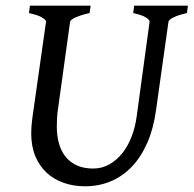

<svg xmlns="http://www.w3.org/2000/svg" viewBox="-20 -635 676 670"><path d="M632.3 -589.4Q601.6 -582.5 585.2 -574.2Q568.8 -565.9 567.9 -559.1L524.4 -250Q515.6 -186 493.9 -136.5Q472.2 -86.9 439.9 -53.2Q407.7 -19.5 366.2 -2.2Q324.7 15.1 276.4 15.1Q236.3 15.1 201.9 2.9Q167.5 -9.3 142.3 -32.7Q117.2 -56.2 103 -90.6Q88.9 -125 88.9 -169.9Q88.9 -195.8 93.3 -226.1L140.6 -559.1Q141.6 -564.9 127.2 -573.7Q112.8 -582.5 81.1 -589.4L84.5 -615.2H296.4L292.5 -589.4Q261.7 -582.5 243.7 -574.2Q225.6 -565.9 224.6 -559.1L181.6 -249Q179.7 -234.9 179 -220.7Q178.2 -206.5 178.2 -193.8Q178.2 -159.7 186.3 -132.6Q194.3 -105.5 210.2 -86.4Q226.1 -67.4 249.8 -57.1Q273.4 -46.9 304.7 -46.9Q336.4 -46.9 362.3 -61.8Q388.2 -76.7 407.7 -101.6Q427.2 -126.5 439.7 -159.4Q452.1 -192.4 457 -229L502 -559.1Q502.9 -564.9 489.7 -573.7Q476.6 -582.5 444.8 -589.4L448.2 -615.2H635.7Z"/></svg>

Font: Gentium Book Basic
Style: Italic
Weight: 400
Italic angle: -8°
Designer: J. Victor Gaultney and Annie Olsen
Foundry: SIL International
Version: Version 1.102; 2013; Maintenance release